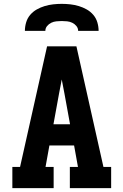

<svg xmlns="http://www.w3.org/2000/svg" viewBox="-20 -975 640 995"><path d="M44 0V-110H84L224 -735H376L516 -110H556V0H342V-110H384L364 -221H236L216 -110H258V0ZM343 -331 314 -490Q310 -508 307 -526.5Q304 -545 300 -563Q296 -545 293 -526.5Q290 -508 286 -490L257 -331ZM109 -815Q109 -837 115.5 -859Q122 -881 136.5 -898Q151 -915 170.5 -926Q190 -937 211.5 -943.5Q233 -950 255.5 -952.5Q278 -955 300 -955Q322 -955 344.5 -952.5Q367 -950 388.5 -943.5Q410 -937 429.5 -926Q449 -915 463.5 -898Q478 -881 484.5 -859Q491 -837 491 -815H385Q385 -829 376 -840Q367 -851 354.5 -857Q342 -863 328 -864.5Q314 -866 300 -866Q286 -866 272 -864.5Q258 -863 245.5 -857Q233 -851 224 -840Q215 -829 215 -815Z"/></svg>

Font: Iosevka HT Extrabold Extended
Style: Regular
Weight: 800
Width: 7
Monospace: yes
Designer: Belleve Invis
Foundry: Belleve Invis
Version: Version 32.3.0; ttfautohint (v1.8.4)